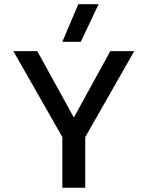

<svg xmlns="http://www.w3.org/2000/svg" viewBox="-20 -885 696 905"><path d="M273.9 -688 349.1 -865.2H444.8L360.8 -688ZM273.9 0V-238.8L43 -644H155.8L328.1 -331.1L500 -644H612.8L381.8 -238.8V0Z"/></svg>

Font: Kanit
Style: Regular
Weight: 400
Designer: Katatrad Team
Foundry: CadsonDemak
Version: Version 1.000;PS 001.000;hotconv 1.0.88;makeotf.lib2.5.64775